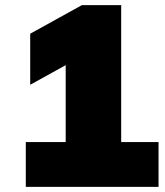

<svg xmlns="http://www.w3.org/2000/svg" viewBox="-20 -725 640 745"><path d="M80.1 0V-173.8H234.9V-472.2L97.2 -396V-594.2L297.9 -705.1H450.2V-173.8H595.2V0Z"/></svg>

Font: Mulish ExtraBlack
Style: Regular
Weight: 1000
Designer: Vernon Adams
Foundry: Vernon Adams
Version: Version 3.603; ttfautohint (v1.8.3)